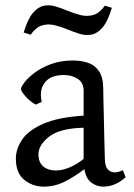

<svg xmlns="http://www.w3.org/2000/svg" viewBox="-20 -685 497 714"><path d="M437 -52 447 -26Q409 9 364 9Q339 9 319 -6.5Q299 -22 294 -56Q257 -28 220.5 -9.5Q184 9 142 9Q102 9 70.5 -16Q39 -41 39 -95Q39 -131 62 -165.5Q85 -200 140.5 -224.5Q196 -249 291 -255V-348Q291 -377 269.5 -391.5Q248 -406 218 -406Q174 -406 153 -385Q132 -364 132 -333Q132 -321 135 -306L113 -296Q92 -307 75 -326.5Q58 -346 58 -354Q58 -361 70.5 -378Q83 -395 108 -414Q133 -433 169 -446.5Q205 -460 252 -460Q283 -460 308.5 -451Q334 -442 349 -419Q364 -396 364 -353Q364 -343 364.5 -317Q365 -291 366 -257Q367 -223 367.5 -188.5Q368 -154 369 -128Q370 -102 370 -92Q371 -65 381.5 -54.5Q392 -44 406 -44Q412 -44 420 -46Q428 -48 437 -52ZM291 -94V-210Q203 -208 163 -177Q123 -146 123 -111Q123 -81 141 -66Q159 -51 188 -51Q210 -51 236.5 -61.5Q263 -72 291 -94ZM370 -664 396 -656Q381 -606 362 -583.5Q343 -561 321.5 -556.5Q300 -552 277 -559Q254 -566 230 -576Q206 -586 182.5 -591.5Q159 -597 136.5 -590.5Q114 -584 94 -556L68 -564Q83 -614 102 -636.5Q121 -659 142.5 -663.5Q164 -668 187 -661Q210 -654 234 -644Q258 -634 281.5 -628.5Q305 -623 327.5 -629.5Q350 -636 370 -664Z"/></svg>

Font: Average
Style: Regular
Weight: 400
Designer: Eduardo Tunni
Foundry: Eduardo Rodriguez Tunni
Version: Version 1.003; ttfautohint (v1.8.4.7-5d5b)